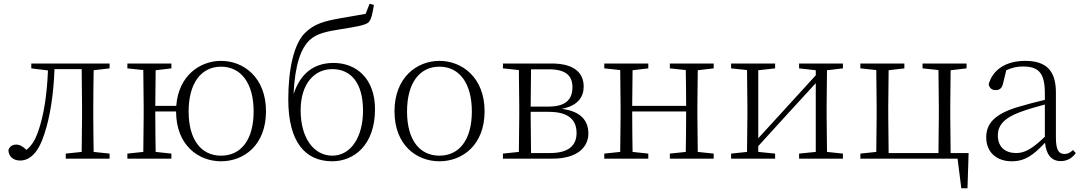

<svg xmlns="http://www.w3.org/2000/svg" viewBox="-20 -847 5776 1025"><path d="M415 0H565V-27L480 -36C479 -91 478 -172 478 -226V-283C478 -336 479 -417 480 -472L565 -482V-508H147V-482L236 -471C231 -342 214 -230 183 -143C166 -96 148 -68 121 -47C102 -65 86 -75 67 -75C46 -75 33 -66 25 -47C25 -12 51 10 87 10C140 10 185 -32 217 -132C247 -222 266 -342 271 -478H416L418 -283V-226L416 -36L331 -27V0Z M1160 -16C1054 -16 987 -101 987 -252C987 -403 1054 -491 1160 -491C1267 -491 1334 -403 1334 -252C1334 -101 1267 -16 1160 -16ZM1160 14C1282 14 1400 -72 1400 -253C1400 -433 1281 -522 1160 -522C1047 -522 933 -443 921 -282H809L811 -472L895 -482V-508H660V-482L745 -473L747 -283V-226L745 -36L660 -27V0H895V-27L811 -36C810 -91 809 -175 809 -252H920C920 -72 1039 14 1160 14Z M1754 -16C1657 -16 1585 -108 1585 -258C1585 -400 1658 -478 1754 -478C1852 -478 1918 -406 1918 -257C1918 -112 1851 -16 1754 -16ZM1754 14C1868 14 1982 -71 1982 -264C1982 -428 1882 -511 1761 -511C1648 -511 1581 -447 1547 -344C1555 -505 1587 -590 1634 -634C1670 -667 1720 -679 1805 -692C1872 -703 1929 -711 1948 -728C1963 -745 1969 -776 1976 -821L1953 -827L1932 -773C1892 -765 1840 -758 1794 -749C1711 -734 1658 -720 1609 -672C1550 -615 1519 -481 1519 -316C1519 -88 1610 14 1754 14Z M2326 14C2448 14 2567 -72 2567 -253C2567 -433 2447 -522 2326 -522C2205 -522 2086 -433 2086 -253C2086 -72 2204 14 2326 14ZM2326 -16C2219 -16 2153 -101 2153 -252C2153 -403 2219 -491 2326 -491C2432 -491 2499 -403 2499 -252C2499 -101 2432 -16 2326 -16Z M2749 0H2929C3068 0 3121 -66 3121 -134C3121 -205 3079 -253 2979 -266C3068 -283 3096 -332 3096 -385C3096 -459 3044 -508 2925 -508H2665V-482L2750 -473L2752 -283V-226L2750 -36L2665 -27V0ZM2815 -477H2910C3000 -477 3036 -443 3036 -382C3036 -311 2995 -278 2907 -278H2813ZM2813 -250H2909C3019 -250 3058 -204 3058 -137C3058 -69 3014 -30 2916 -30H2815L2813 -226Z M3556 -482 3641 -473C3642 -419 3643 -341 3643 -282H3355L3357 -472L3441 -482V-508H3206V-482L3291 -473L3293 -283V-226L3291 -36L3206 -27V0H3441V-27L3357 -36C3356 -91 3355 -175 3355 -252H3643C3643 -175 3642 -90 3641 -36L3556 -27V0H3790V-27L3705 -36L3703 -226V-283L3705 -472L3790 -482V-508H3556Z M4246 -482 4335 -472V-445L4168 -262L4028 -109V-472L4118 -482V-508H3883V-482L3968 -473L3970 -283V-226L3968 -36L3883 -27V0H4118V-27L4028 -36V-67L4191 -246L4335 -403V-36L4246 -27V0H4480V-27L4395 -36L4393 -226V-283L4395 -472L4480 -482V-508H4246Z M4573 0H5092L5112 158H5145L5151 -30H5055L5053 -226V-283L5055 -472L5140 -482V-508H4905V-482L4990 -473L4992 -283V-226L4990 -30H4724L4722 -226V-283L4724 -472L4808 -482V-508H4573V-482L4658 -473L4660 -283V-226L4658 -36L4573 -27Z M5643 13C5675 13 5703 -1 5723 -30L5708 -46C5692 -31 5680 -25 5663 -25C5633 -25 5617 -44 5617 -113V-354C5617 -473 5562 -522 5453 -522C5351 -522 5280 -476 5258 -397C5262 -377 5275 -366 5295 -366C5316 -366 5329 -375 5335 -402L5352 -472C5382 -486 5411 -492 5440 -492C5520 -492 5558 -463 5558 -350V-314C5512 -303 5462 -290 5415 -276C5291 -239 5245 -188 5245 -114C5245 -31 5304 14 5381 14C5452 14 5497 -19 5559 -85C5565 -23 5592 13 5643 13ZM5558 -117C5489 -51 5450 -30 5405 -30C5346 -30 5307 -62 5307 -125C5307 -175 5338 -217 5427 -249C5467 -264 5513 -277 5558 -289Z"/></svg>

Font: Noto Serif CJK HK ExtraLight
Style: Regular
Weight: 200
Designer: Ryoko NISHIZUKA 西塚涼子 (kana & ideographs); Frank Grießhammer (Latin, Greek & Cyrillic); Wenlong ZHANG 张文龙 (bopomofo); San
Foundry: Adobe
Version: Version 2.001;hotconv 1.1.0;makeotfexe 2.6.0